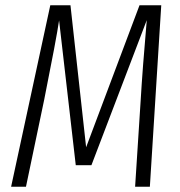

<svg xmlns="http://www.w3.org/2000/svg" viewBox="-20 -705 681 725"><path d="M588.9 -685.1 545.9 0H490.2L511.2 -326.2Q518.1 -444.3 534.2 -628.9L325.2 -81.1H266.1L203.1 -627.9Q193.4 -561 147 -329.1L78.1 0H22L169.9 -685.1H246.1L305.2 -148.9L506.8 -685.1Z"/></svg>

Font: Fira Sans Compressed Light
Style: Italic
Weight: 300
Width: 3
Italic angle: -8°
Designer: Carrois Corporate & Edenspiekermann AG
Foundry: Carrois Corporate GbR & Edenspiekermann AG
Version: Version 4.203;PS 004.203;hotconv 1.0.88;makeotf.lib2.5.64775